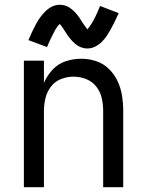

<svg xmlns="http://www.w3.org/2000/svg" viewBox="-20 -784 616 804"><path d="M80 0H164V-320Q164 -347 170.5 -373.5Q177 -400 193.5 -421.5Q210 -443 235.5 -453Q261 -463 288 -463Q315 -463 340.5 -453Q366 -443 383 -421.5Q400 -400 406 -373.5Q412 -347 412 -320V0H496V-320Q496 -352 491 -383.5Q486 -415 472.5 -444Q459 -473 436 -495.5Q413 -518 382.5 -528Q352 -538 320 -538Q287 -538 255 -527.5Q223 -517 200 -492Q177 -467 164 -437V-530H80ZM346 -581Q363 -581 379 -589Q395 -597 407.5 -610Q420 -623 427.5 -634.5Q435 -646 443 -660Q451 -674 459.5 -691.5Q468 -709 477 -729L399 -759Q389 -734 380 -715.5Q371 -697 363 -684.5Q355 -672 346 -661Q342 -666 337.5 -672.5Q333 -679 328.5 -685Q324 -691 320.5 -697Q317 -703 313 -709Q309 -715 304.5 -721Q300 -727 294.5 -732.5Q289 -738 284 -742.5Q279 -747 272 -751.5Q265 -756 259 -758.5Q253 -761 245.5 -762.5Q238 -764 230 -764Q213 -764 197 -756Q181 -748 168.5 -735Q156 -722 148 -711Q140 -700 132 -685.5Q124 -671 116 -654Q108 -637 99 -616L177 -587Q187 -611 196 -629.5Q205 -648 212.5 -661Q220 -674 230 -684Q236 -678 245 -664Q254 -650 260.5 -640Q267 -630 276.5 -619Q286 -608 296 -599.5Q306 -591 319 -586Q332 -581 346 -581Z"/></svg>

Font: Iosevka SS01 Extended
Style: Regular
Weight: 400
Width: 7
Monospace: yes
Designer: Belleve Invis
Foundry: Belleve Invis
Version: Version 3.4.7; ttfautohint (v1.8.3)